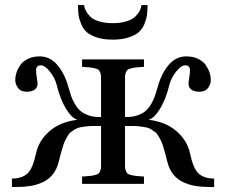

<svg xmlns="http://www.w3.org/2000/svg" viewBox="-20 -724 890 756"><path d="M287.1 -704.1H311Q312 -694.3 316.9 -683.8Q321.8 -673.3 333 -660.9Q344.2 -648.4 367.7 -640.6Q391.1 -632.8 423.8 -632.8Q456.5 -632.8 480 -640.6Q503.4 -648.4 514.9 -660.9Q526.4 -673.3 531.2 -683.8Q536.1 -694.3 537.1 -704.1H561Q561 -682.1 558.8 -665.5Q556.6 -648.9 548.6 -629.4Q540.5 -609.9 526.4 -597.4Q512.2 -585 486.1 -576.4Q460 -567.9 423.8 -567.9Q387.7 -567.9 361.6 -576.4Q335.4 -585 321.5 -597.4Q307.6 -609.9 299.6 -629.4Q291.5 -648.9 289.3 -665.5Q287.1 -682.1 287.1 -704.1ZM26.9 12.2V-21Q66.9 -21 88.1 -40.8Q109.4 -60.5 122.1 -121.1Q133.3 -171.4 175 -207.5Q216.8 -243.7 282.2 -252V-253.9Q262.7 -258.8 240 -295.7Q217.3 -332.5 203.1 -390.1Q196.3 -417.5 176.5 -442.1Q156.7 -466.8 141.1 -466.8Q122.1 -466.8 122.1 -446.8Q122.1 -435.5 125 -417.7Q127.9 -399.9 127.9 -395Q127.9 -379.4 116.5 -371.1Q105 -362.8 85 -362.8Q61.5 -362.8 50.8 -377.9Q40 -393.1 40 -409.2Q40 -422.9 44.7 -437.5Q49.3 -452.1 59.6 -467.3Q69.8 -482.4 89.8 -492.2Q109.9 -502 136.2 -502Q177.7 -502 206.5 -467.3Q235.4 -432.6 249 -381.8Q254.9 -360.8 260 -346.2Q265.1 -331.5 274.9 -314.5Q284.7 -297.4 296.9 -287.1Q309.1 -276.9 328.1 -270Q347.2 -263.2 371.1 -263.2H377.9V-402.8Q377.9 -417.5 377.7 -424.6Q377.4 -431.6 374.3 -439.2Q371.1 -446.8 367.7 -449.5Q364.3 -452.1 354.2 -454.8Q344.2 -457.5 334 -458.5Q323.7 -459.5 303.2 -460.9V-490.2H546.9V-460.9Q526.4 -459.5 516.1 -458.5Q505.9 -457.5 495.8 -454.8Q485.8 -452.1 482.4 -449.5Q479 -446.8 475.8 -439.2Q472.7 -431.6 472.4 -424.6Q472.2 -417.5 472.2 -402.8V-263.2H479Q502.9 -263.2 522 -270Q541 -276.9 553.2 -287.1Q565.4 -297.4 575.2 -314.5Q585 -331.5 590.1 -346.2Q595.2 -360.8 601.1 -381.8Q614.7 -432.6 643.3 -467.3Q671.9 -502 713.9 -502Q740.2 -502 760.3 -492.2Q780.3 -482.4 790.5 -467.3Q800.8 -452.1 805.4 -437.5Q810.1 -422.9 810.1 -409.2Q810.1 -393.1 799.3 -377.9Q788.6 -362.8 765.1 -362.8Q745.1 -362.8 733.6 -371.1Q722.2 -379.4 722.2 -395Q722.2 -399.9 725.1 -417.7Q728 -435.5 728 -446.8Q728 -466.8 709 -466.8Q693.4 -466.8 673.6 -442.1Q653.8 -417.5 647 -390.1Q632.8 -332.5 610.1 -295.7Q587.4 -258.8 567.9 -253.9V-252Q633.3 -243.7 675 -207.5Q716.8 -171.4 728 -121.1Q740.7 -60.5 762 -40.8Q783.2 -21 823.2 -21V12.2H803.2Q773.9 12.2 750.2 8.3Q726.6 4.4 703.1 -5.9Q679.7 -16.1 663.1 -36.4Q646.5 -56.6 639.2 -85.9Q633.8 -107.4 630.9 -118.4Q627.9 -129.4 623 -145.5Q618.2 -161.6 614.3 -169.2Q610.4 -176.8 604.2 -187.7Q598.1 -198.7 591.8 -203.4Q585.4 -208 576.2 -214.1Q566.9 -220.2 555.9 -222.4Q544.9 -224.6 531 -226.3Q517.1 -228 500 -228H472.2V-86.9Q472.2 -72.3 472.4 -65.2Q472.7 -58.1 475.8 -50.5Q479 -43 482.4 -40.3Q485.8 -37.6 495.8 -34.9Q505.9 -32.2 516.1 -31.2Q526.4 -30.3 546.9 -28.8V0H303.2V-28.8Q323.7 -30.3 334 -31.2Q344.2 -32.2 354.2 -34.9Q364.3 -37.6 367.7 -40.3Q371.1 -43 374.3 -50.5Q377.4 -58.1 377.7 -65.2Q377.9 -72.3 377.9 -86.9V-228H350.1Q333 -228 319.1 -226.3Q305.2 -224.6 294.2 -222.4Q283.2 -220.2 273.9 -214.1Q264.6 -208 258.3 -203.4Q252 -198.7 245.8 -187.7Q239.7 -176.8 235.8 -169.2Q231.9 -161.6 227.1 -145.5Q222.2 -129.4 219.2 -118.4Q216.3 -107.4 210.9 -85.9Q203.6 -56.6 187 -36.4Q170.4 -16.1 147 -5.9Q123.5 4.4 99.9 8.3Q76.2 12.2 46.9 12.2Z"/></svg>

Font: Heuristica
Style: Regular
Weight: 400
Version: Version 1.0.2